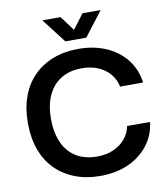

<svg xmlns="http://www.w3.org/2000/svg" viewBox="-99 -1020 969 1112"><g transform="rotate(-10 385.0 -464.0)"><path d="M402 9Q320 9 253.5 -16.5Q187 -42 139 -90Q91 -138 65.5 -207.5Q40 -277 40 -365Q40 -453 65.5 -522Q91 -591 139 -639Q187 -687 253.5 -712.5Q320 -738 402 -738Q494 -738 566 -706Q638 -674 683 -616.5Q728 -559 738 -481H603Q594 -524 567 -556Q540 -588 498 -606Q456 -624 402 -624Q333 -624 282.5 -594.5Q232 -565 204 -507Q176 -449 176 -365Q176 -302 192 -253Q208 -204 237.5 -171Q267 -138 308.5 -121.5Q350 -105 402 -105Q455 -105 497 -123Q539 -141 567 -173.5Q595 -206 603 -249H738Q729 -172 683.5 -113.5Q638 -55 566 -23Q494 9 402 9ZM336 -794 226 -937H333L397 -851L462 -937H569L459 -794Z"/></g></svg>

Font: Mona Sans ExtraLight SemiBold
Style: Regular
Weight: 600
Version: Version 2.000